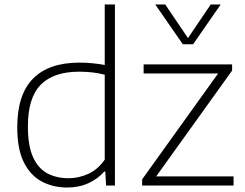

<svg xmlns="http://www.w3.org/2000/svg" viewBox="-20 -828 1093 857"><path d="M280.5 9Q216.5 9 166 -18Q115.5 -45 86.2 -104Q57 -163 57 -259.5Q57 -406 127.5 -477.2Q198 -548.5 334.5 -548.5Q364.5 -548.5 394 -545.5Q423.5 -542.5 447.5 -538V-808H493V0H453.5L450 -62.5H445.5Q417.5 -30 375 -10.5Q332.5 9 280.5 9ZM286.5 -32.5Q331 -32.5 373.8 -51.8Q416.5 -71 447.5 -115.5V-494.5Q397 -508 333.5 -508Q219 -508 161.8 -449.8Q104.5 -391.5 104.5 -264Q104.5 -177 127.5 -126.5Q150.5 -76 191.2 -54.2Q232 -32.5 286.5 -32.5ZM614.5 0V-27.5L953.5 -500H621V-540.5H1016V-513L677 -40.5H1022.5V0ZM796 -630.5 673 -808H717.5L819 -658L920.5 -808H965L842 -630.5Z"/></svg>

Font: Encode Sans SemiExpanded SemiExpanded ExtraLight
Style: Regular
Weight: 200
Width: 6
Designer: Multiple Designers
Foundry: Impallari Type
Version: Version 3.000; ttfautohint (v1.8.3) -l 8 -r 50 -G 200 -x 14 